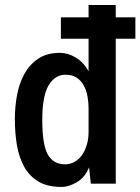

<svg xmlns="http://www.w3.org/2000/svg" viewBox="-20 -746 558 763"><path d="M332 -316Q332 -340 327.5 -364Q323 -388 312.5 -407Q302 -426 284.5 -437.5Q267 -449 240 -449Q198 -449 173 -406.5Q148 -364 148 -270Q148 -171 170 -132Q192 -93 239 -93Q258 -93 275 -102Q292 -111 304.5 -128Q317 -145 324.5 -169Q332 -193 332 -222ZM218 -536Q249 -536 280 -518Q311 -500 332 -463V-726H440V-16H341L334 -81Q318 -41 285.5 -22Q253 -3 225 -3Q168 -3 132 -25Q96 -47 75.5 -84.5Q55 -122 47 -170.5Q39 -219 39 -273Q39 -320 47.5 -367Q56 -414 76.5 -451.5Q97 -489 131.5 -512.5Q166 -536 218 -536ZM518 -592H222V-677H518Z"/></svg>

Font: D2Coding
Style: Bold
Weight: 700
Monospace: yes
Designer: Yong-Rak Park; Jeong-Hwan Yoon; Sang-Min Lee;
Foundry: NHN Corporation
Version: Version 1.3.2; Build 20180524